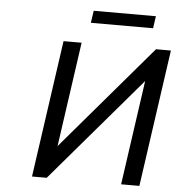

<svg xmlns="http://www.w3.org/2000/svg" viewBox="-59 -947 943 1003"><g transform="rotate(5 412.5 -445.5)"><path d="M223.1 0 691.4 -548.3 613.3 0H709L811.5 -718.8H733.4L265.1 -169.9L343.3 -718.8H248.5L146 0ZM708.5 -826.7 717.8 -890.6H391.6L382.3 -826.7Z"/></g></svg>

Font: Winston
Style: Italic
Weight: 400
Italic angle: -8.13011°
Designer: Vernon Adams, Kim Jin-seong, David Berlow, Cristiano Sobral
Foundry: The Winston Project Authors
Version: Version 3.004